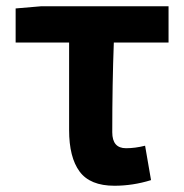

<svg xmlns="http://www.w3.org/2000/svg" viewBox="-20 -580 588 614"><path d="M346 14Q268 14 234.5 -31.5Q201 -77 201 -164V-444H30V-553L112 -560H519V-444H344Q339 -313 339 -157Q339 -106 383 -106Q412 -106 444 -114L463 -4Q405 14 346 14Z"/></svg>

Font: Noto Sans Korean Bold
Style: Bold
Weight: 700
Designer: Ryoko NISHIZUKA  (kana & ideographs); Paul D. Hunt (Latin, Greek & Cyrillic); Wenlong ZHANG  (bopomofo); Sandoll Communi
Foundry: Adobe Systems Incorporated
Version: Version 1.000;PS 1;hotconv 1.0.78;makeotf.lib2.5.61930